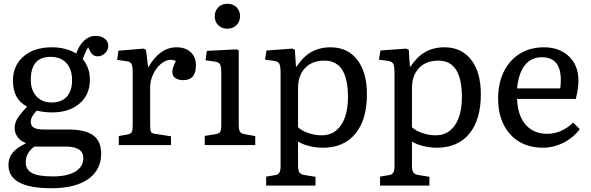

<svg xmlns="http://www.w3.org/2000/svg" viewBox="-20 -773 3147 1023"><path d="M254 230Q25 230 25 106Q25 68 47 41Q69 14 116 -8V-12Q91 -20 74.5 -42Q58 -64 58 -89Q58 -116 71.5 -139.5Q85 -163 123 -203V-206Q49 -244 49 -343Q49 -424 105.5 -472.5Q162 -521 256 -521Q331 -521 386 -488Q402 -533 429 -557.5Q456 -582 490 -582Q519 -582 538 -567Q557 -552 557 -529Q557 -507 540 -490Q523 -473 500 -473Q474 -473 460 -500L450 -521Q434 -496 421 -458Q459 -412 459 -348Q459 -269 404 -221.5Q349 -174 257 -174Q235 -174 211.5 -177Q188 -180 176 -184Q158 -164 151 -151Q144 -138 144 -124Q144 -102 160.5 -92.5Q177 -83 214 -83H342Q434 -83 476.5 -52Q519 -21 519 46Q519 133 449.5 181.5Q380 230 254 230ZM255 -227Q308 -227 336 -258Q364 -289 364 -345Q364 -404 334 -437Q304 -470 249 -470Q144 -470 144 -348Q144 -293 174 -260Q204 -227 255 -227ZM262 167Q339 167 381.5 141Q424 115 424 70Q424 8 331 8H163Q117 42 117 91Q117 131 150.5 149Q184 167 262 167Z M613 0V-48L661 -57Q677 -60 682 -69.5Q687 -79 687 -105V-385Q687 -420 681 -432Q675 -444 653 -447L604 -454L611 -503L746 -514L758 -507L769 -417H772Q832 -521 921 -521Q968 -521 996 -495Q1024 -469 1024 -425Q1024 -346 957 -346Q929 -346 913.5 -357.5Q898 -369 898 -390Q898 -410 917 -448Q895 -459 871 -451.5Q847 -444 826.5 -422.5Q806 -401 793 -370.5Q780 -340 780 -306V-103Q780 -79 784.5 -70.5Q789 -62 805 -60L891 -47V0Z M1191 -620Q1162 -620 1143 -638.5Q1124 -657 1124 -686Q1124 -715 1143 -734Q1162 -753 1191 -753Q1221 -753 1240 -734.5Q1259 -716 1259 -687Q1259 -658 1240 -639Q1221 -620 1191 -620ZM1071 0V-49L1128 -58Q1148 -61 1153.5 -71Q1159 -81 1159 -109V-382Q1159 -418 1152.5 -430Q1146 -442 1123 -445L1075 -452L1082 -502L1240 -510L1252 -505V-105Q1252 -86 1257 -74Q1262 -62 1284 -58L1340 -48V0Z M1398 216V168L1446 160Q1461 158 1468 147.5Q1475 137 1475 113V-384Q1475 -422 1468 -434Q1461 -446 1438 -449L1392 -455L1400 -504L1537 -514L1551 -508L1557 -418H1560Q1595 -471 1639 -496Q1683 -521 1741 -521Q1832 -521 1883.5 -454.5Q1935 -388 1935 -271Q1935 -135 1873.5 -60.5Q1812 14 1701 14Q1664 14 1627.5 5Q1591 -4 1568 -19V110Q1568 134 1575 145Q1582 156 1600 159L1661 169V216ZM1694 -52Q1760 -52 1797 -106Q1834 -160 1834 -257Q1834 -450 1709 -450Q1643 -450 1605.5 -410.5Q1568 -371 1568 -303V-95Q1588 -76 1623.5 -64Q1659 -52 1694 -52Z M2005 216V168L2053 160Q2068 158 2075 147.5Q2082 137 2082 113V-384Q2082 -422 2075 -434Q2068 -446 2045 -449L1999 -455L2007 -504L2144 -514L2158 -508L2164 -418H2167Q2202 -471 2246 -496Q2290 -521 2348 -521Q2439 -521 2490.5 -454.5Q2542 -388 2542 -271Q2542 -135 2480.5 -60.5Q2419 14 2308 14Q2271 14 2234.5 5Q2198 -4 2175 -19V110Q2175 134 2182 145Q2189 156 2207 159L2268 169V216ZM2301 -52Q2367 -52 2404 -106Q2441 -160 2441 -257Q2441 -450 2316 -450Q2250 -450 2212.5 -410.5Q2175 -371 2175 -303V-95Q2195 -76 2230.5 -64Q2266 -52 2301 -52Z M2873 14Q2800 14 2746.5 -18Q2693 -50 2663.5 -109Q2634 -168 2634 -247Q2634 -330 2664.5 -391.5Q2695 -453 2750 -487Q2805 -521 2878 -521Q2961 -521 3011.5 -472.5Q3062 -424 3062 -344Q3062 -302 3048 -246H2735Q2738 -158 2780.5 -109Q2823 -60 2896 -60Q2934 -60 2970 -76Q3006 -92 3034 -120L3069 -85Q3035 -39 2982 -12.5Q2929 14 2873 14ZM2735 -302H2965Q2968 -322 2968 -348Q2968 -468 2867 -468Q2810 -468 2776.5 -425.5Q2743 -383 2735 -302Z"/></svg>

Font: Literata 12pt
Style: Regular
Weight: 400
Designer: Latin by Veronika Burian and Jose Scaglione. Greek by Irene Vlachou. Cyrillic by Vera Evstafieva.
Foundry: TypeTogether
Version: Version 3.002